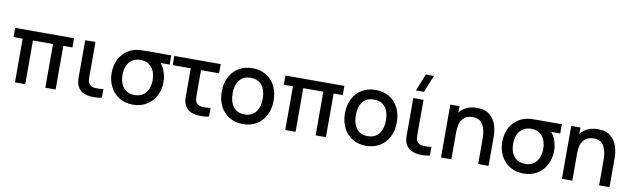

<svg xmlns="http://www.w3.org/2000/svg" viewBox="-46 -1355 6347 1930"><g transform="rotate(10 3127.5 -390.0)"><path d="M126.5 0V-446H33.5V-540H634.5V-446H541.5V0H436.5V-446H231.5V0Z M769.5 -63.5Q756.5 -85.5 752.2 -108.8Q748 -132 748 -166.5L748.5 -212.5V-540H853V-217.5V-184.5Q853 -161 855 -146.5Q857 -132 864 -120.5Q881 -90 925 -84.5Q941 -83.5 950 -83.5Q980 -83.5 1013.5 -88.5V0Q982.5 8.5 934 8.5Q901.5 8.5 876.5 4.5Q841.5 -1.5 814.8 -16.8Q788 -32 769.5 -63.5Z M1535 -446Q1563.5 -411 1580 -363.5Q1596.5 -316 1596.5 -263Q1596.5 -184 1563.2 -120.8Q1530 -57.5 1469.8 -21.2Q1409.5 15 1331.5 15Q1253.5 15 1193.2 -21.2Q1133 -57.5 1100 -121Q1067 -184.5 1067 -263Q1067 -331.5 1091.5 -388Q1116 -444.5 1161.8 -482.2Q1207.5 -520 1268.5 -533Q1290.5 -537.5 1318.8 -538.8Q1347 -540 1398 -540H1626.5V-446ZM1485.5 -263Q1485.5 -315 1467.8 -355.2Q1450 -395.5 1415.2 -418.5Q1380.5 -441.5 1331.5 -441.5Q1281 -441.5 1246.5 -418Q1212 -394.5 1195 -354.2Q1178 -314 1178 -263Q1178 -209 1195.8 -168.5Q1213.5 -128 1248 -105.8Q1282.5 -83.5 1331.5 -83.5Q1381 -83.5 1415.8 -106.5Q1450.5 -129.5 1468 -170Q1485.5 -210.5 1485.5 -263Z M1863.5 -63.5Q1850.5 -85.5 1846.2 -108.8Q1842 -132 1842 -166.5L1842.5 -212.5V-446H1658V-540H2131.5V-446H1947V-217.5V-184.5Q1947 -161 1949 -146.5Q1951 -132 1958 -120.5Q1975 -90 2019 -84.5Q2035 -83.5 2044 -83.5Q2074 -83.5 2107.5 -88.5V0Q2076.5 8.5 2028 8.5Q1995.5 8.5 1970.5 4.5Q1935.5 -1.5 1908.8 -16.8Q1882 -32 1863.5 -63.5Z M2189.5 -270.5Q2189.5 -354.5 2222.5 -419Q2255.5 -483.5 2315.5 -519.2Q2375.5 -555 2454 -555Q2533.5 -555 2593.8 -519Q2654 -483 2686.5 -418.2Q2719 -353.5 2719 -270.5Q2719 -186.5 2686.2 -121.8Q2653.5 -57 2593.5 -21Q2533.5 15 2454 15Q2374.5 15 2314.5 -21.2Q2254.5 -57.5 2222 -122.2Q2189.5 -187 2189.5 -270.5ZM2608 -270.5Q2608 -357 2568.5 -406.8Q2529 -456.5 2454 -456.5Q2378 -456.5 2339.2 -406.5Q2300.5 -356.5 2300.5 -270.5Q2300.5 -183.5 2340 -133.5Q2379.5 -83.5 2454 -83.5Q2529 -83.5 2568.5 -134.2Q2608 -185 2608 -270.5Z M2885.5 0V-446H2792.5V-540H3393.5V-446H3300.5V0H3195.5V-446H2990.5V0Z M3447 -270.5Q3447 -354.5 3480 -419Q3513 -483.5 3573 -519.2Q3633 -555 3711.5 -555Q3791 -555 3851.2 -519Q3911.5 -483 3944 -418.2Q3976.5 -353.5 3976.5 -270.5Q3976.5 -186.5 3943.8 -121.8Q3911 -57 3851 -21Q3791 15 3711.5 15Q3632 15 3572 -21.2Q3512 -57.5 3479.5 -122.2Q3447 -187 3447 -270.5ZM3865.5 -270.5Q3865.5 -357 3826 -406.8Q3786.5 -456.5 3711.5 -456.5Q3635.5 -456.5 3596.8 -406.5Q3558 -356.5 3558 -270.5Q3558 -183.5 3597.5 -133.5Q3637 -83.5 3711.5 -83.5Q3786.5 -83.5 3826 -134.2Q3865.5 -185 3865.5 -270.5Z M4191.5 -620H4109.5L4181 -795H4263ZM4118 -63.5Q4105 -85.5 4100.8 -108.8Q4096.5 -132 4096.5 -166.5L4097 -212.5V-540H4201.5V-217.5V-184.5Q4201.5 -161 4203.5 -146.5Q4205.5 -132 4212.5 -120.5Q4229.5 -90 4273.5 -84.5Q4289.5 -83.5 4298.5 -83.5Q4328.5 -83.5 4362 -88.5V0Q4331 8.5 4282.5 8.5Q4250 8.5 4225 4.5Q4190 -1.5 4163.2 -16.8Q4136.5 -32 4118 -63.5Z M4960.5 -300V0H4854.5V-265.5Q4854.5 -345 4825 -400.2Q4795.5 -455.5 4718 -455.5Q4656.5 -455.5 4618.8 -413.5Q4581 -371.5 4581 -281V0H4475V-540H4568.5V-475.5Q4598.5 -513.5 4644 -534Q4689.5 -554.5 4747 -554.5Q4832 -554.5 4879.8 -511.8Q4927.5 -469 4944 -412Q4960.5 -355 4960.5 -300Z M5522 -446Q5550.5 -411 5567 -363.5Q5583.5 -316 5583.5 -263Q5583.5 -184 5550.2 -120.8Q5517 -57.5 5456.8 -21.2Q5396.5 15 5318.5 15Q5240.5 15 5180.2 -21.2Q5120 -57.5 5087 -121Q5054 -184.5 5054 -263Q5054 -331.5 5078.5 -388Q5103 -444.5 5148.8 -482.2Q5194.5 -520 5255.5 -533Q5277.5 -537.5 5305.8 -538.8Q5334 -540 5385 -540H5613.5V-446ZM5472.5 -263Q5472.5 -315 5454.8 -355.2Q5437 -395.5 5402.2 -418.5Q5367.5 -441.5 5318.5 -441.5Q5268 -441.5 5233.5 -418Q5199 -394.5 5182 -354.2Q5165 -314 5165 -263Q5165 -209 5182.8 -168.5Q5200.5 -128 5235 -105.8Q5269.5 -83.5 5318.5 -83.5Q5368 -83.5 5402.8 -106.5Q5437.5 -129.5 5455 -170Q5472.5 -210.5 5472.5 -263Z M6195 -300V0H6089V-265.5Q6089 -345 6059.5 -400.2Q6030 -455.5 5952.5 -455.5Q5891 -455.5 5853.2 -413.5Q5815.5 -371.5 5815.5 -281V0H5709.5V-540H5803V-475.5Q5833 -513.5 5878.5 -534Q5924 -554.5 5981.5 -554.5Q6066.5 -554.5 6114.2 -511.8Q6162 -469 6178.5 -412Q6195 -355 6195 -300Z"/></g></svg>

Font: Manrope KiralyPet SmBd KiralyPet
Style: Regular
Weight: 600
Designer: Mikhail Sharanda
Foundry: Mikhail Sharanda
Version: Version 4.502